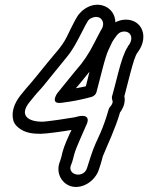

<svg xmlns="http://www.w3.org/2000/svg" viewBox="-20 -692 611 792"><path d="M349 -396C343 -370 338 -351 334 -336C318 -332 308 -331 293 -328L305 -342C322 -364 333 -375 349 -396ZM275 -156C261 -127 244 -89 238 -65C234 -48 231 -35 228 -28C206 24 239 71 280 78C328 86 373 50 387 10C398 -21 403 -44 404 -47C424 -96 456 -162 475 -228C490 -248 498 -272 493 -295C498 -314 506 -345 517 -388C529 -433 538 -463 547 -475C582 -520 578 -573 543 -598C519 -615 484 -615 456 -600C455 -632 438 -655 413 -666C364 -687 314 -653 296 -619L289 -607C278 -587 268 -565 256 -541C235 -498 204 -469 178 -436L126 -372C112 -354 100 -342 86 -325L64 -298C38 -265 26 -229 35 -195C40 -178 53 -166 68 -157C88 -145 112 -140 147 -140C170 -140 248 -151 275 -156ZM509 -503C508 -502 508 -500 507 -499C492 -476 481 -442 468 -393C456 -345 447 -312 442 -294C441 -289 442 -283 443 -280C446 -272 446 -265 434 -251C431 -248 429 -244 428 -240C417 -201 405 -168 393 -141C362 -74 363 -74 339 1C325 47 253 30 274 -14C279 -25 281 -37 287 -58C293 -82 331 -163 339 -183C340 -186 352 -214 319 -214C310 -214 302 -212 287 -208C272 -205 173 -190 154 -190C95 -190 58 -217 102 -271L124 -298C136 -313 151 -327 164 -344L216 -408C228 -423 240 -438 255 -456C285 -491 311 -547 333 -589L340 -601C345 -611 351 -615 361 -619C394 -632 415 -603 401 -575L394 -563C384 -545 377 -530 369 -515C347 -471 322 -434 294 -403C286 -393 277 -382 267 -370L216 -307C216 -307 184 -261 234 -268C281 -274 312 -280 357 -292C367 -295 376 -303 378 -312C382 -327 390 -357 401 -401C412 -444 421 -473 427 -485C445 -521 436 -511 460 -544C468 -554 474 -559 484 -561C520 -568 534 -533 509 -503Z"/></svg>

Font: AppleStorm
Style: XbdOutIta
Weight: 800
Foundry: Cannot Into Space Fonts
Version: Version 1.01